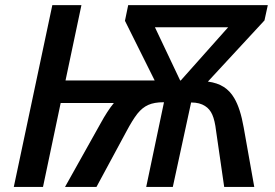

<svg xmlns="http://www.w3.org/2000/svg" viewBox="-20 -734 1078 754"><path d="M185.5 -713.9H299.8L237.3 -418H587.4L470.7 -652.3L483.4 -713.9H1031.7L1018.6 -653.8L796.4 -413.6Q833.5 -408.7 858.6 -392.6Q883.8 -376.5 899.9 -348.6Q923.8 -308.6 937 -233.4L978.5 0H860.4L828.6 -219.7Q823.7 -261.2 813.7 -283.7Q803.7 -306.2 785.6 -317.4Q764.6 -331.5 731.4 -331.5H730.5L658.7 0H554.2L624 -332.5H622.1Q585.9 -332.5 562.3 -322Q538.6 -311.5 519.5 -287.4Q500.5 -263.2 476.1 -217.3L358.9 0H235.4L375 -249.5Q401.9 -298.8 427.2 -329.6H218.3L148.9 0H34.2ZM689.9 -418 876 -627H588.4L687.5 -418Z"/></svg>

Font: Viking Open Sans Light
Style: Bold Italic
Weight: 600
Italic angle: -12°
Foundry: Ascender Corporation
Version: Version 2.000